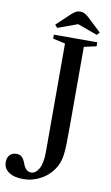

<svg xmlns="http://www.w3.org/2000/svg" viewBox="-262 -1009 764 1326"><g transform="rotate(10 120.0 -346.0)"><path d="M1 257.5Q-64.5 257.5 -101.2 232Q-138 206.5 -138 162.5Q-138 130 -120.2 112Q-102.5 94 -74.5 94Q-49.5 94 -35.5 108Q-21.5 122 -12.5 146Q-1.5 176.5 12.8 190Q27 203.5 46 203.5Q78 203.5 100.5 164.5Q123 125.5 123 45V-714.5L36.5 -733.5V-761.5H341V-733.5L255 -714.5V-153.5Q255 -81 253.8 -34.5Q252.5 12 248.8 41Q245 70 238.2 90Q231.5 110 221 130Q184.5 192 125 224.8Q65.5 257.5 1 257.5ZM51.5 -811.5 33.5 -831 129 -921Q145 -935 157.8 -942.5Q170.5 -950 189.5 -950Q206.5 -950 219.8 -943Q233 -936 250 -921L346 -831L328.5 -811.5L189.5 -862Z"/></g></svg>

Font: Libre Caslon Text Medium
Style: Regular
Weight: 500
Designer: Pablo Impallari, Rodrigo Fuenzalida, Katja Schimmel
Foundry: Pablo Impallari, Rodrigo Fuenzalida
Version: Version 2.000